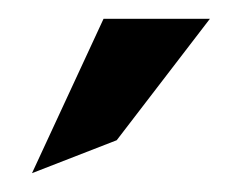

<svg xmlns="http://www.w3.org/2000/svg" viewBox="-20 -772 260 204"><path d="M14 -588 104 -623 203 -752H90Z"/></svg>

Font: Charger Sport
Style: SeBdNrw
Weight: 600
Designer: Jasper
Foundry: Cannot Into Space Fonts
Version: Version 1.1